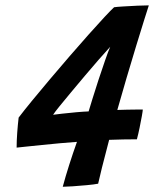

<svg xmlns="http://www.w3.org/2000/svg" viewBox="-20 -691 592 716"><path d="M490.5 -171.5Q467.5 -171.5 439.8 -171Q412 -170.5 387 -169.5Q370.5 -107 360.2 -65.8Q350 -24.5 346 -6Q331 -3 303.8 -0.5Q276.5 2 250.8 3.8Q225 5.5 214 5.5Q224 -32 238 -76Q252 -120 267 -162Q237.5 -160 203 -156.8Q168.5 -153.5 135.2 -150.2Q102 -147 76.8 -144.2Q51.5 -141.5 42 -140.5Q42 -165 44.2 -196Q46.5 -227 49.5 -252.5Q68.5 -277.5 99 -314.8Q129.5 -352 166 -395.2Q202.5 -438.5 240 -481.8Q277.5 -525 311.2 -563Q345 -601 370 -627.8Q395 -654.5 405.5 -664Q415 -665.5 440.5 -667Q466 -668.5 493 -669.8Q520 -671 535 -671Q531.5 -661 518.8 -620.2Q506 -579.5 488.2 -521.2Q470.5 -463 451.8 -399.8Q433 -336.5 417.5 -281Q433.5 -281.5 454 -282Q474.5 -282.5 491 -282.5Q507.5 -282.5 512.5 -282.5Q512.5 -278 509 -258.2Q505.5 -238.5 500.5 -214.2Q495.5 -190 490.5 -171.5ZM391 -516.5Q374 -498 349.2 -469.8Q324.5 -441.5 297.5 -409.5Q270.5 -377.5 245.5 -347.5Q220.5 -317.5 202.2 -295Q184 -272.5 178 -263Q185 -264 210.8 -267Q236.5 -270 265.2 -272.5Q294 -275 310.5 -275.5Q314.5 -289 324.5 -321.5Q334.5 -354 347.2 -392.8Q360 -431.5 371.8 -465.5Q383.5 -499.5 391 -516.5Z"/></svg>

Font: Grandstander SemiBold
Style: Italic
Weight: 600
Italic angle: -15°
Designer: Tyler Finck
Foundry: Etcetera Type Co
Version: Version 1.200; ttfautohint (v1.8.3)